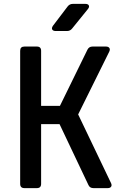

<svg xmlns="http://www.w3.org/2000/svg" viewBox="-20 -970 640 990"><path d="M106 0Q84 0 84 -22V-708Q84 -730 106 -730H170Q192 -730 192 -708V-424H289L431 -714Q439 -730 457 -730H526Q539 -730 544 -722.5Q549 -715 543 -703L383 -380L552 -27Q558 -15 553 -7.5Q548 0 535 0H462Q443 0 436 -16L287 -330H192V-22Q192 0 170 0ZM268 -810Q254 -810 249.5 -817.5Q245 -825 253 -837L329 -937Q339 -950 356 -950H420Q434 -950 438 -942Q442 -934 433 -923L352 -823Q342 -810 325 -810Z"/></svg>

Font: Pitagon Sans Mono SemiBold
Style: Regular
Weight: 600
Monospace: yes
Designer: Travis Tran
Foundry: Pitagon
Version: Version 1.001; ttfautohint (v1.8.4.7-5d5b);gftools[0.9.26]